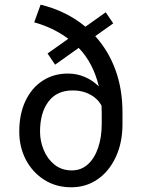

<svg xmlns="http://www.w3.org/2000/svg" viewBox="-20 -792 607 822"><path d="M387.7 -637.2Q443.4 -576.2 473.9 -493.7Q504.4 -411.1 504.4 -309.1V-261.2Q504.4 -181.2 475.8 -119.9Q447.3 -58.6 397.9 -24.4Q348.6 9.8 285.2 9.8Q219.7 9.8 169.4 -22.2Q119.1 -54.2 90.8 -108.2Q62.5 -162.1 62.5 -228.5Q62.5 -303.7 88.9 -359.6Q115.2 -415.5 162.4 -446.3Q209.5 -477.1 270.5 -477.1Q309.6 -477.1 343.8 -462.2Q377.9 -447.3 403.3 -421.9Q378.4 -523.9 316.9 -586.9L215.8 -515.1L183.6 -563L272.5 -626Q207 -674.3 126.5 -696.3L153.8 -772Q264.6 -745.1 345.7 -677.7L432.6 -739.3L464.8 -691.9ZM415.5 -261.2V-310.1Q415.5 -325.7 414.6 -339.8Q405.8 -356.9 388.9 -371.6Q372.1 -386.2 347.7 -395.5Q323.2 -404.8 291 -404.8Q223.1 -404.8 187.3 -356.9Q151.4 -309.1 151.4 -228.5Q151.4 -188 167.2 -149.7Q183.1 -111.3 213.6 -86.9Q244.1 -62.5 287.6 -62.5Q327.6 -62.5 356.2 -88.4Q384.8 -114.3 400.1 -159.4Q415.5 -204.6 415.5 -261.2Z"/></svg>

Font: Robert Sans Medium
Style: Regular
Weight: 500
Designer: Christian Robertson (extended by Adam Twardoch)
Foundry: Google
Version: Version 12.135;April 2, 2019;FontCreator 11.5.0.2425 64-bit;